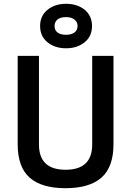

<svg xmlns="http://www.w3.org/2000/svg" viewBox="-20 -979 690 1010"><path d="M185 -219Q185 -86 325 -86Q465 -86 465 -219V-685H577V-221Q577 -100 513.5 -44.5Q450 11 324.5 11Q199 11 136 -44.5Q73 -100 73 -221V-685H185ZM425 -928Q464 -896 464 -842Q464 -788 425 -756.5Q386 -725 327.5 -725Q269 -725 230 -756.5Q191 -788 191 -842Q191 -896 230 -927.5Q269 -959 327.5 -959Q386 -959 425 -928ZM283 -877Q267 -864 267 -842Q267 -820 283 -808Q299 -796 327 -796Q355 -796 371.5 -808Q388 -820 388 -842Q388 -864 371.5 -876.5Q355 -889 327 -889Q299 -889 283 -877Z"/></svg>

Font: Titillium Web[RUS by Daymarius]
Style: Regular
Weight: 600
Designer: Cyrillization by Daymarius
Foundry: Cyrillization by Daymarius
Version: Version 1.002 September 11, 2018